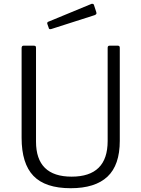

<svg xmlns="http://www.w3.org/2000/svg" viewBox="-20 -983 746 1013"><path d="M353 10Q219 10 156.5 -55Q94 -120 94 -256V-729Q94 -742 104 -742H158Q165 -742 167.5 -739.5Q170 -737 170 -730V-236Q170 -51 358 -51Q548 -51 548 -239V-731Q548 -742 558 -742H602Q612 -742 612 -731V-240Q612 -112 547 -51Q482 10 353 10ZM488 -919Q489 -917 489 -913Q489 -907 479 -903L251 -830Q249 -829 245 -829Q238 -829 237 -836L230 -856L229 -860Q229 -866 234 -868L464 -963H467Q472 -963 475 -959Z"/></svg>

Font: Libre Franklin Light
Style: Regular
Weight: 300
Designer: Pablo Impallari, Rodrigo Fuenzalida
Foundry: Impallari Type
Version: Version 1.002; ttfautohint (v1.5)